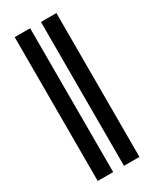

<svg xmlns="http://www.w3.org/2000/svg" viewBox="-188 -785 689 841"><g transform="rotate(-30 156.0 -364.0)"><path d="M121.1 -727.5V0H43V-727.5ZM253.9 -727.5V0H175.8V-727.5Z"/></g></svg>

Font: Inter Tight
Style: Regular
Weight: 400
Designer: Rasmus Andersson
Foundry: rsms
Version: Version 3.002